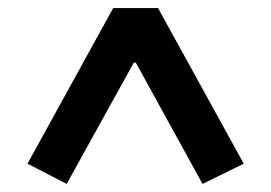

<svg xmlns="http://www.w3.org/2000/svg" viewBox="-20 -753 671 475"><path d="M311 -598 145 -298 48 -348 260 -733H371L583 -348L481 -298L316 -598Z"/></svg>

Font: IBM Plex Sans JP SemiBold
Style: Regular
Weight: 600
Designer: Mike Abbink; Paul van der Laan; Pieter van Rosmalen; Wujin Sim; Yejin Wi; Jinhee Kim; Boomi Park; Yona Kim; Kichan Ma
Foundry: Sandoll Inc.
Version: Version 1.001